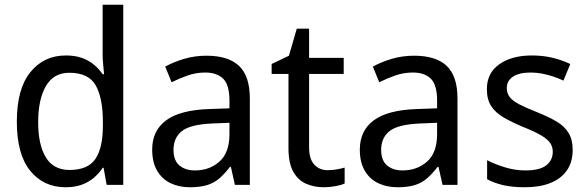

<svg xmlns="http://www.w3.org/2000/svg" viewBox="-20 -780 2478 810"><path d="M257 10Q164 10 107.5 -59.5Q51 -129 51 -267Q51 -405 108 -475.5Q165 -546 258 -546Q297 -546 326 -535.5Q355 -525 376.5 -507Q398 -489 413 -467H419Q418 -480 415.5 -505.5Q413 -531 413 -546V-760H500V0H430L417 -72H413Q398 -49 376.5 -30.5Q355 -12 325.5 -1Q296 10 257 10ZM273 -63Q351 -63 382.5 -109.5Q414 -156 414 -250V-266Q414 -366 384 -419.5Q354 -473 272 -473Q206 -473 173.5 -416.5Q141 -360 141 -265Q141 -169 173.5 -116Q206 -63 273 -63Z M851 -545Q943 -545 988.5 -502Q1034 -459 1034 -365V0H971L954 -76H950Q928 -47 905.5 -27.5Q883 -8 853.5 1Q824 10 781 10Q736 10 700 -7Q664 -24 643 -59.5Q622 -95 622 -149Q622 -229 681 -272.5Q740 -316 863 -320L948 -323V-355Q948 -422 921.5 -448Q895 -474 846 -474Q807 -474 771.5 -461.5Q736 -449 704 -433L677 -499Q711 -518 756 -531.5Q801 -545 851 -545ZM875 -259Q783 -255 747.5 -227Q712 -199 712 -148Q712 -103 737 -82Q762 -61 802 -61Q864 -61 906 -98.5Q948 -136 948 -214V-262Z M1362 -62Q1381 -62 1401 -65.5Q1421 -69 1434 -73V-6Q1420 1 1394.5 5.5Q1369 10 1346 10Q1306 10 1272 -4.5Q1238 -19 1217.5 -55Q1197 -91 1197 -156V-468H1126V-510L1199 -545L1232 -659H1284V-536H1430V-468H1284V-158Q1284 -109 1306 -85.5Q1328 -62 1362 -62Z M1727 -545Q1819 -545 1864.5 -502Q1910 -459 1910 -365V0H1847L1830 -76H1826Q1804 -47 1781.5 -27.5Q1759 -8 1729.5 1Q1700 10 1657 10Q1612 10 1576 -7Q1540 -24 1519 -59.5Q1498 -95 1498 -149Q1498 -229 1557 -272.5Q1616 -316 1739 -320L1824 -323V-355Q1824 -422 1797.5 -448Q1771 -474 1722 -474Q1683 -474 1647.5 -461.5Q1612 -449 1580 -433L1553 -499Q1587 -518 1632 -531.5Q1677 -545 1727 -545ZM1751 -259Q1659 -255 1623.5 -227Q1588 -199 1588 -148Q1588 -103 1613 -82Q1638 -61 1678 -61Q1740 -61 1782 -98.5Q1824 -136 1824 -214V-262Z M2396 -148Q2396 -96 2371.5 -61Q2347 -26 2302 -8Q2257 10 2194 10Q2141 10 2102.5 1Q2064 -8 2035 -24V-104Q2066 -88 2109 -74.5Q2152 -61 2196 -61Q2257 -61 2284.5 -82.5Q2312 -104 2312 -140Q2312 -160 2301.5 -176Q2291 -192 2264.5 -208Q2238 -224 2188 -244Q2140 -264 2105.5 -284Q2071 -304 2052.5 -332Q2034 -360 2034 -404Q2034 -472 2086.5 -509Q2139 -546 2224 -546Q2270 -546 2310 -536.5Q2350 -527 2386 -510L2357 -440Q2336 -450 2313 -457.5Q2290 -465 2266.5 -469.5Q2243 -474 2219 -474Q2170 -474 2144 -456.5Q2118 -439 2118 -409Q2118 -387 2130 -371Q2142 -355 2169.5 -340.5Q2197 -326 2245 -307Q2293 -288 2327 -268Q2361 -248 2378.5 -219.5Q2396 -191 2396 -148Z"/></svg>

Font: Noto Sans Display
Style: Regular
Weight: 400
Designer: Monotype Design Team
Foundry: Monotype Imaging Inc.
Version: Version 2.003